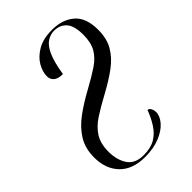

<svg xmlns="http://www.w3.org/2000/svg" viewBox="-220 -809 904 904"><g transform="rotate(-45 232.0 -357.0)"><path d="M193 10Q110 10 65.5 -36Q21 -82 21 -158Q21 -219 48 -262.5Q75 -306 122 -340.5Q169 -375 230 -408Q283 -437 319.5 -461.5Q356 -486 375 -518.5Q394 -551 394 -603Q394 -663 371 -688.5Q348 -714 309 -714Q285 -714 262.5 -699.5Q240 -685 223 -647.5Q206 -610 195 -540Q164 -540 149 -552.5Q134 -565 134 -586Q134 -616 152.5 -648Q171 -680 209 -702Q247 -724 306 -724Q374 -724 417 -687.5Q460 -651 460 -570Q460 -512 436.5 -471.5Q413 -431 370 -399Q327 -367 266 -334Q212 -305 172 -279Q132 -253 110 -218.5Q88 -184 88 -129Q88 -75 112.5 -38Q137 -1 194 -1Q241 -1 271 -18.5Q301 -36 321.5 -67.5Q342 -99 357 -139Q368 -138 373.5 -126.5Q379 -115 379 -104Q379 -77 356 -50.5Q333 -24 291 -7Q249 10 193 10Z"/></g></svg>

Font: Noto Serif Display ExtraCondensed
Style: Italic
Weight: 400
Width: 2
Italic angle: -12°
Designer: Monotype Design Team
Foundry: Monotype Imaging Inc.
Version: Version 2.009